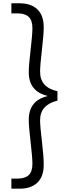

<svg xmlns="http://www.w3.org/2000/svg" viewBox="-20 -953 453 1160"><path d="M222.2 -227.1Q222.2 -190.4 233.2 -99.4Q244.1 -8.3 244.1 42Q244.1 114.3 205.6 150.6Q167 187 99.1 187H48.8V126H86.9Q130.9 126 153.3 105Q175.8 84 175.8 37.1Q175.8 -2.9 164.8 -95.7Q153.8 -188.5 153.8 -229Q153.8 -345.2 266.1 -372.1V-374Q153.8 -400.9 153.8 -517.1Q153.8 -557.6 164.8 -650.4Q175.8 -743.2 175.8 -783.2Q175.8 -830.1 153.3 -851.1Q130.9 -872.1 86.9 -872.1H48.8V-933.1H99.1Q167 -933.1 205.6 -896.7Q244.1 -860.4 244.1 -788.1Q244.1 -744.6 233.2 -651.1Q222.2 -557.6 222.2 -519Q222.2 -424.8 327.1 -401.9V-345.2Q222.2 -319.3 222.2 -227.1Z"/></svg>

Font: PoppinsZ Light
Style: Regular
Weight: 300
Designer: Ninad Kale (Devanagari), Jonny Pinhorn (Latin)
Foundry: Indian Type Foundry
Version: Version 3.002;FEAKit 1.0